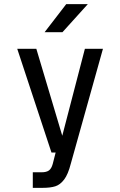

<svg xmlns="http://www.w3.org/2000/svg" viewBox="-20 -735 580 925"><path d="M403 -715 281 -580H195L299 -715ZM234 55 248 0H228L63 -500H155L280 -81L389 -500H476L321 54Q308 105 289 130Q270 155 246.5 162.5Q223 170 186 170H138V95H180Q204 95 216 86Q228 77 234 55Z"/></svg>

Font: Share Tech Mono
Style: Regular
Weight: 400
Designer: Ralph Oliver du Carrois
Foundry: Ralph Oliver du Carrois
Version: Version 1.003